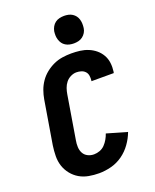

<svg xmlns="http://www.w3.org/2000/svg" viewBox="-176 -1074 951 1180"><g transform="rotate(-20 300.0 -483.5)"><path d="M264 8Q230 8 197 2Q164 -4 136.5 -20Q109 -36 88.5 -61.5Q68 -87 58 -117.5Q48 -148 48.5 -182.5Q49 -217 54 -251L101 -534Q106 -563 116 -591Q126 -619 143.5 -644.5Q161 -670 185.5 -689.5Q210 -709 237.5 -721.5Q265 -734 294.5 -738.5Q324 -743 353 -743Q382 -743 410 -739.5Q438 -736 463.5 -725.5Q489 -715 509.5 -698Q530 -681 543.5 -657.5Q557 -634 560.5 -606Q564 -578 560 -549L558 -540H412L413 -544Q415 -560 412.5 -576Q410 -592 399.5 -603Q389 -614 374 -618.5Q359 -623 343 -623Q324 -623 305 -613.5Q286 -604 273.5 -588Q261 -572 254.5 -553Q248 -534 245 -515L198 -231Q194 -210 195 -188Q196 -166 205.5 -148.5Q215 -131 233.5 -121.5Q252 -112 274 -112Q293 -112 312 -119Q331 -126 345 -140.5Q359 -155 369 -172.5Q379 -190 385 -208L517 -170Q503 -132 478 -97Q453 -62 418.5 -37.5Q384 -13 343.5 -2.5Q303 8 264 8ZM391 -795Q377 -795 363 -798Q349 -801 337 -808.5Q325 -816 317.5 -826.5Q310 -837 305.5 -850.5Q301 -864 300.5 -878Q300 -892 302 -907Q305 -922 312.5 -935.5Q320 -949 332.5 -958.5Q345 -968 360.5 -971.5Q376 -975 391 -975Q405 -975 419 -972Q433 -969 444.5 -961.5Q456 -954 464 -943.5Q472 -933 476 -919.5Q480 -906 480.5 -892Q481 -878 479 -863Q477 -848 469 -834.5Q461 -821 448.5 -811.5Q436 -802 421 -798.5Q406 -795 391 -795Z"/></g></svg>

Font: Iosevka Aile Heavy
Style: Italic
Weight: 900
Italic angle: -9°
Designer: Belleve Invis
Foundry: Belleve Invis
Version: Version 31.1.0; ttfautohint (v1.8.4)